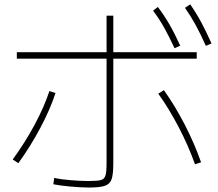

<svg xmlns="http://www.w3.org/2000/svg" viewBox="-20 -837 978 863"><path d="M219.7 -8.8 223.6 -37.1Q250 -31.2 295.4 -27.3Q340.8 -23.4 377 -23.4Q418.5 -23.4 433.8 -27.8Q449.2 -32.2 454.1 -48.1Q459 -64 459 -105.5V-573.2H55.7V-602.5H459V-766.6H489.3V-602.5H864.3V-573.2H489.3V-103.5Q489.3 -53.7 481.7 -31.7Q474.1 -9.8 451.9 -2Q429.7 5.9 379.9 5.9Q344.2 5.9 296.4 1.5Q248.5 -2.9 219.7 -8.8ZM202.1 -427.7 229.5 -418.9Q205.6 -345.7 162.1 -263.7Q118.7 -181.6 62.5 -103.5L37.1 -120.1Q92.3 -195.8 135.3 -275.6Q178.2 -355.5 202.1 -427.7ZM691.4 -416 716.8 -431.6Q766.6 -361.8 810.3 -277.1Q854 -192.4 883.8 -107.4L856.4 -98.6Q826.7 -182.1 783.2 -265.4Q739.7 -348.6 691.4 -416ZM668 -789.1 689.5 -805.7Q718.8 -767.1 742.4 -725.8Q766.1 -684.6 790 -631.8L764.6 -620.1Q738.8 -675.8 716.6 -715.1Q694.3 -754.4 668 -789.1ZM811.5 -801.8 835 -817.4Q862.3 -778.3 884.8 -736.3Q907.2 -694.3 930.7 -641.6L905.3 -630.9Q880.9 -685.5 858.9 -725.6Q836.9 -765.6 811.5 -801.8Z"/></svg>

Font: Pretendard JP Thin
Style: Regular
Weight: 100
Designer: Base glyphs from Inter by Rasmus Andersson; Hangeul glyphs from Noto Sans CJK(Source Han Sans) by Jang Soo-young and Kan
Foundry: Kil Hyung-jin
Version: Version 1.309